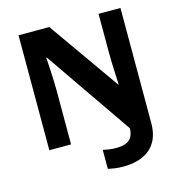

<svg xmlns="http://www.w3.org/2000/svg" viewBox="-130 -879 1073 1152"><g transform="rotate(-15 406.5 -303.0)"><path d="M496 159Q465 159 441 155.5Q417 152 400 148V30Q418 34 438 37Q458 40 481 40Q518 40 542 30.5Q566 21 578 0.5Q590 -20 591 -53L220 -591H216Q218 -563 220 -525.5Q222 -488 223.5 -451Q225 -414 225 -387V-51H90V-765H281L591 -325H594Q593 -353 591 -389.5Q589 -426 588 -462Q587 -498 587 -522V-765H723V-51Q723 21 694.5 67.5Q666 114 615 136.5Q564 159 496 159Z"/></g></svg>

Font: Noto Sans Tamil UI
Style: Regular
Weight: 400
Designer: Jelle Bosma - Monotype Design Team
Foundry: Monotype Imaging Inc.
Version: Version 2.004